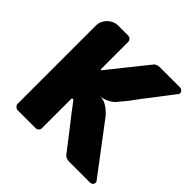

<svg xmlns="http://www.w3.org/2000/svg" viewBox="-177 -863 1021 1021"><g transform="rotate(45 334.0 -352.0)"><path d="M348.1 -367.2Q391.1 -367.2 432.1 -326.2L444.8 -313L653.8 -36.1Q658.2 -33.2 658.2 -23.9Q658.2 -16.1 651.9 -9.8Q644.5 -3.9 636.2 -3.9H480Q452.6 -3.9 439.9 -22.9Q423.8 -44.4 395.3 -80.8Q366.7 -117.2 355 -132.8Q323.2 -172.9 317.9 -180.2Q313.5 -186 304.7 -197Q295.9 -208 292 -213.9Q280.8 -227.5 272 -240.2Q262.7 -251 261.2 -253.9H256.8Q251 -253.9 251 -250V-27.8Q251 -16.6 244.1 -11.2Q236.8 -3.9 226.1 -3.9H92.8Q83.5 -3.9 76.2 -11.2Q67.9 -18.1 67.9 -27.8V-613.8Q67.9 -649.9 93 -675Q118.2 -700.2 153.8 -700.2H226.1Q237.3 -700.2 244.1 -693.1Q251 -686 251 -674.8V-473.1Q251 -467.8 255.9 -467.8L426.8 -681.2Q438 -700.2 465.8 -700.2H618.2Q625 -700.2 632.8 -693.8Q639.2 -687.5 639.2 -680.2Q639.2 -669.4 634.8 -668Q614.3 -641.1 580.1 -596.4Q545.9 -551.8 543 -547.9Q522.9 -523.9 478 -461.9Q474.1 -456.5 466.8 -448Q459.5 -439.5 457 -436Q454.6 -433.1 452.1 -430.2Q449.7 -427.2 448.5 -425.8Q447.3 -424.3 446.8 -423.8L437 -412.1Q424.3 -394 397.7 -380.6Q371.1 -367.2 348.1 -367.2Z"/></g></svg>

Font: Cunia
Style: Bold
Weight: 700
Designer: Alejo Bergmann, Denis Ignatov
Foundry: Hubert & Fischer
Version: Version 1.00 February 21, 2019, initial release